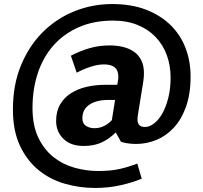

<svg xmlns="http://www.w3.org/2000/svg" viewBox="-20 -712 1006 951"><path d="M579 -10 554 -55H552Q521 -24 483.5 -6.5Q446 11 394 11Q330 11 294 -24.5Q258 -60 258 -113Q258 -161 278 -195Q298 -229 332 -250.5Q366 -272 409.5 -282Q453 -292 501 -292H561L565 -317Q566 -322 566 -326Q566 -330 566 -334Q566 -393 495 -393Q467 -393 432.5 -382.5Q398 -372 360 -352L331 -436Q377 -460 424 -473.5Q471 -487 522 -487Q560 -487 591.5 -479Q623 -471 645.5 -454.5Q668 -438 680.5 -412Q693 -386 693 -349Q693 -331 690 -310L664 -149Q661 -132 661 -120Q661 -83 698 -83Q720 -83 743 -100.5Q766 -118 784 -150Q802 -182 813.5 -227Q825 -272 825 -328Q825 -388 806 -439.5Q787 -491 750.5 -529Q714 -567 661 -588.5Q608 -610 540 -610Q444 -610 369.5 -577Q295 -544 244 -486Q193 -428 167 -349Q141 -270 141 -178Q141 -90 170 -30Q199 30 245.5 66.5Q292 103 350 119Q408 135 466 135Q530 135 575 124.5Q620 114 660 98L682 173Q640 191 579.5 205Q519 219 450 219Q374 219 301 198Q228 177 171 130.5Q114 84 79 10Q44 -64 44 -170Q44 -292 84 -388.5Q124 -485 191.5 -552.5Q259 -620 348 -656Q437 -692 536 -692Q630 -692 702 -664.5Q774 -637 823.5 -589Q873 -541 898.5 -475.5Q924 -410 924 -333Q924 -246 901 -182.5Q878 -119 840 -78.5Q802 -38 753.5 -18.5Q705 1 654 1Q633 1 612.5 -2Q592 -5 579 -10ZM550 -217H514Q459 -217 423.5 -194Q388 -171 388 -126Q388 -100 406 -88.5Q424 -77 448 -77Q474 -77 496.5 -88.5Q519 -100 534 -117Z"/></svg>

Font: Mukta
Style: Bold
Weight: 700
Designer: Girish Dalvi and Yashodeep Gholap
Foundry: Ek Type
Version: Version 2.538;PS 1.002;hotconv 16.6.51;makeotf.lib2.5.65220;